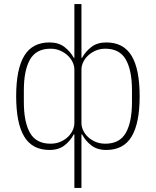

<svg xmlns="http://www.w3.org/2000/svg" viewBox="-20 -730 771 950"><path d="M348 -65H345Q328 -33 299 -10.5Q270 12 225 12Q140 12 100 -54Q60 -120 60 -254Q60 -388 100 -454Q140 -520 225 -520Q270 -520 299 -497.5Q328 -475 345 -444H348V-710H383V-444H386Q403 -475 432 -497.5Q461 -520 506 -520Q591 -520 631 -454Q671 -388 671 -254Q671 -120 631 -54Q591 12 506 12Q461 12 432 -10.5Q403 -33 386 -65H383V200H348ZM230 -19Q257 -19 279 -28.5Q301 -38 316.5 -53Q332 -68 340 -86Q348 -104 348 -121V-387Q348 -403 340 -421Q332 -439 316.5 -454Q301 -469 279 -479Q257 -489 230 -489Q159 -489 128.5 -435.5Q98 -382 98 -283V-225Q98 -126 128.5 -72.5Q159 -19 230 -19ZM501 -19Q572 -19 602.5 -72.5Q633 -126 633 -225V-283Q633 -382 602.5 -435.5Q572 -489 501 -489Q474 -489 452 -479Q430 -469 414.5 -454Q399 -439 391 -421Q383 -403 383 -387V-121Q383 -104 391 -86Q399 -68 414.5 -53Q430 -38 452 -28.5Q474 -19 501 -19Z"/></svg>

Font: IBM Plex Sans ExtLt
Style: Regular
Weight: 200
Designer: Mike Abbink, Paul van der Laan, Pieter van Rosmalen
Foundry: Bold Monday
Version: Version 3.005